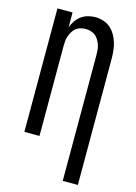

<svg xmlns="http://www.w3.org/2000/svg" viewBox="-140 -816 780 1104"><g transform="rotate(15 250.0 -264.0)"><path d="M348 215V-535Q348 -550 346.5 -565.5Q345 -581 340 -595Q335 -609 327 -622.5Q319 -636 307 -645.5Q295 -655 280 -659Q265 -663 250 -663Q235 -663 220 -659Q205 -655 193 -645.5Q181 -636 173 -622.5Q165 -609 160 -595Q155 -581 153.5 -565.5Q152 -550 152 -535V0H62V-735H152V-647Q160 -668 172.5 -686.5Q185 -705 203 -718Q221 -731 242.5 -737Q264 -743 286 -743Q310 -743 334 -735.5Q358 -728 376 -712.5Q394 -697 406.5 -675.5Q419 -654 426 -631Q433 -608 435.5 -583.5Q438 -559 438 -535V215Z"/></g></svg>

Font: Iosevka SS18 Medium
Style: Regular
Weight: 500
Monospace: yes
Designer: Belleve Invis
Foundry: Belleve Invis
Version: Version 25.1.1; ttfautohint (v1.8.4)